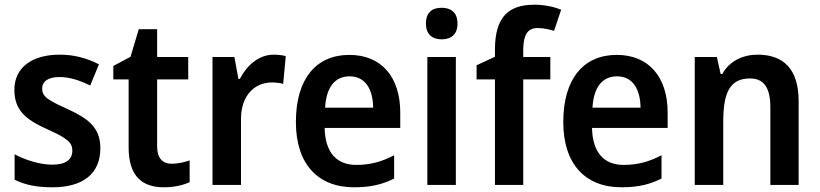

<svg xmlns="http://www.w3.org/2000/svg" viewBox="-20 -785 3480 815"><path d="M406 -156C406 -245 352 -283 267 -322C180 -361 159 -376 159 -409C159 -440 185 -458 233 -458C277 -458 320 -443 363 -422L400 -512C347 -539 294 -553 233 -553C117 -553 41 -499 41 -404C41 -317 89 -278 179 -237C270 -197 287 -178 287 -145C287 -109 261 -86 202 -86C149 -86 87 -106 42 -130V-22C87 0 136 10 202 10C333 10 406 -48 406 -156Z M709 -90C670 -90 647 -114 647 -163V-448H779V-543H647V-661H569L534 -544L461 -505V-448H526V-160C526 -34 586 10 676 10C719 10 758 1 785 -12V-104C761 -96 735 -90 709 -90Z M1142 -553C1077 -553 1027 -506 998 -450H992L975 -543H882V0H1003V-280C1003 -381 1062 -435 1134 -435C1150 -435 1169 -433 1182 -429L1193 -547C1178 -551 1158 -553 1142 -553Z M1463 -552C1323 -552 1236 -452 1236 -267C1236 -89 1329 10 1483 10C1553 10 1603 -2 1653 -27V-126C1599 -98 1552 -85 1492 -85C1407 -85 1360 -140 1358 -242H1679V-307C1679 -458 1599 -552 1463 -552ZM1464 -461C1531 -461 1563 -406 1564 -328H1360C1365 -418 1404 -461 1464 -461Z M1855 -752C1815 -752 1788 -733 1788 -685C1788 -638 1816 -618 1855 -618C1894 -618 1922 -638 1922 -685C1922 -732 1894 -752 1855 -752ZM1915 -543H1794V0H1915Z M2316 -448V-543H2201V-575C2202 -637 2219 -666 2262 -666C2288 -666 2311 -660 2332 -654L2362 -744C2331 -756 2293 -765 2248 -765C2138 -765 2081 -712 2081 -575V-544L2003 -508V-448H2081V0H2201V-448Z M2598 -552C2458 -552 2371 -452 2371 -267C2371 -89 2464 10 2618 10C2688 10 2738 -2 2788 -27V-126C2734 -98 2687 -85 2627 -85C2542 -85 2495 -140 2493 -242H2814V-307C2814 -458 2734 -552 2598 -552ZM2599 -461C2666 -461 2698 -406 2699 -328H2495C2500 -418 2539 -461 2599 -461Z M3196 -553C3134 -553 3076 -526 3046 -471H3039L3023 -543H2929V0H3050V-266C3050 -391 3077 -452 3164 -452C3224 -452 3250 -410 3250 -330V0H3370V-357C3370 -491 3306 -553 3196 -553Z"/></svg>

Font: Noto Sans Armenian SemiCondensed SemiBold
Style: Regular
Weight: 600
Width: 4
Designer: Monotype Design Team
Foundry: Monotype Imaging Inc.
Version: Version 2.008